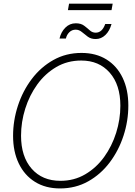

<svg xmlns="http://www.w3.org/2000/svg" viewBox="-20 -1030 746 1060"><path d="M311.5 10.3Q231.4 10.3 173.3 -25.9Q115.2 -62 83.7 -127.4Q52.2 -192.9 52.2 -279.8Q52.2 -364.7 78.9 -446.3Q105.5 -527.8 155.3 -593.8Q205.1 -659.7 274.7 -698.7Q344.2 -737.8 430.2 -737.8Q509.8 -737.8 567.9 -701.7Q626 -665.5 657.2 -600.1Q688.5 -534.7 688.5 -447.3Q688.5 -362.3 661.9 -280.8Q635.3 -199.2 585.9 -133.5Q536.6 -67.9 467 -28.8Q397.5 10.3 311.5 10.3ZM313.5 -31.7Q389.2 -31.7 450.4 -67.6Q511.7 -103.5 554.9 -163.3Q598.1 -223.1 621.3 -296.9Q644.5 -370.6 644.5 -446.3Q644.5 -562 585.7 -628.9Q526.9 -695.8 428.7 -695.8Q352.1 -695.8 290.8 -659.9Q229.5 -624 186 -564Q142.6 -503.9 119.4 -430.2Q96.2 -356.4 96.2 -280.8Q96.2 -165.5 154.8 -98.6Q213.4 -31.7 313.5 -31.7ZM508.3 -814.5Q482.4 -814.5 464.8 -827.4Q447.3 -840.3 431.9 -853.3Q416.5 -866.2 397.9 -866.2Q377.4 -866.2 363 -852.3Q348.6 -838.4 343.8 -817.4H308.6Q316.9 -853.5 340.8 -877.4Q364.7 -901.4 398.4 -901.4Q426.8 -901.4 444.1 -888.4Q461.4 -875.5 475.6 -862.5Q489.7 -849.6 508.3 -849.6Q543.9 -849.6 561 -897.5H595.7Q585 -858.9 561.8 -836.7Q538.6 -814.5 508.3 -814.5ZM602.1 -1009.8 595.7 -974.1H355L361.3 -1009.8Z"/></svg>

Font: Inter Display ExtraLight
Style: Italic
Weight: 200
Italic angle: -9.39999°
Designer: Rasmus Andersson
Foundry: rsms
Version: Version 4.000;git-a52131595